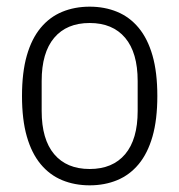

<svg xmlns="http://www.w3.org/2000/svg" viewBox="-20 -544 538 576"><path d="M249 12Q204 12 166.5 -3.5Q129 -19 102 -51.5Q75 -84 60.5 -134.5Q46 -185 46 -256Q46 -327 60.5 -377.5Q75 -428 102 -460.5Q129 -493 166.5 -508.5Q204 -524 249 -524Q294 -524 331.5 -508.5Q369 -493 396 -460.5Q423 -428 437.5 -377.5Q452 -327 452 -256Q452 -185 437.5 -134.5Q423 -84 396 -51.5Q369 -19 331.5 -3.5Q294 12 249 12ZM249 -37Q318 -37 355.5 -81.5Q393 -126 393 -211V-301Q393 -386 355.5 -430.5Q318 -475 249 -475Q180 -475 142.5 -430.5Q105 -386 105 -301V-211Q105 -126 142.5 -81.5Q180 -37 249 -37Z"/></svg>

Font: IBM Plex Sans Cond Light
Style: Regular
Weight: 300
Width: 3
Designer: Mike Abbink, Paul van der Laan, Pieter van Rosmalen
Foundry: Bold Monday
Version: Version 1.3